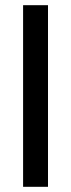

<svg xmlns="http://www.w3.org/2000/svg" viewBox="-20 -720 274 740"><path d="M69 0H165V-700H69Z"/></svg>

Font: Arthouse Owned Medium
Style: Regular
Weight: 500
Designer: Jeremy Tribby
Foundry: Tribby Type
Version: Version 1.000;PS 001.000;hotconv 1.0.88;makeotf.lib2.5.64775